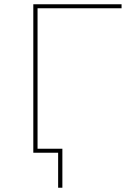

<svg xmlns="http://www.w3.org/2000/svg" viewBox="-20 -720 601 905"><path d="M137 -700H553V-681H148L157 -690V0H137ZM254 -9 263 0H137V-19H274V165H254Z"/></svg>

Font: iiserrat Thin
Style: Regular
Weight: 100
Designer: Akira Ohta
Foundry: Akira Ohta
Version: Version 1.200;Glyphs 3.3.1 (3343)